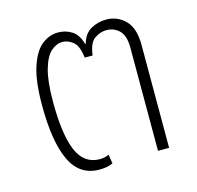

<svg xmlns="http://www.w3.org/2000/svg" viewBox="-77 -543 649 634"><g transform="rotate(-15 247.0 -226.5)"><path d="M189 10Q121 10 90.5 -55Q60 -120 60 -244Q60 -327 76 -375Q92 -423 117.5 -443Q143 -463 173 -463Q199 -463 220 -449.5Q241 -436 250 -403H252Q261 -436 285 -449.5Q309 -463 337 -463Q376 -463 402.5 -436Q429 -409 429 -353V0H391V-353Q391 -394 373 -411.5Q355 -429 329 -429Q308 -429 288.5 -415.5Q269 -402 264 -360H237Q232 -402 214.5 -415.5Q197 -429 179 -429Q158 -429 139.5 -412.5Q121 -396 109.5 -356Q98 -316 98 -246Q98 -134 121.5 -78.5Q145 -23 199 -23Q216 -23 230 -30L235 1Q217 10 189 10Z"/></g></svg>

Font: Noto Sans Thai UI SemCond ExtLt
Style: Regular
Weight: 200
Width: 4
Designer: Monotype Design Team
Foundry: Monotype Imaging Inc.
Version: Version 2.000